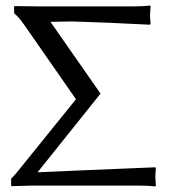

<svg xmlns="http://www.w3.org/2000/svg" viewBox="-20 -668 632 691"><path d="M123 -645H460Q496.1 -645 520 -647.9L522 -645Q520 -617.2 520 -616.2Q520 -599.1 522 -583L520 -579.1Q348.1 -587.9 237.8 -590.8Q237.8 -590.8 161.6 -589.4L341.8 -331.1L115.2 -47.9Q202.1 -51.8 256.8 -54.2Q256.8 -54.2 539.1 -65.9L541 -62Q539.1 -45.9 539.1 -28.8Q539.1 -27.8 541 0L539.1 2.9Q515.1 0 479 0H91.8Q91.8 0 22 2L20 0V-23.9L22 -26.9Q33.2 -38.1 41 -47.9L252 -309.1L253.9 -310.1L68.8 -576.2Q48.8 -605 33.2 -618.2L30.8 -620.1V-645L33.2 -646Z"/></svg>

Font: Biolilbert
Style: Regular
Weight: 400
Designer: Philipp H. Poll
Foundry: Philipp H. Poll
Version: Version 1.1.0